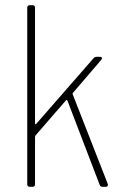

<svg xmlns="http://www.w3.org/2000/svg" viewBox="-20 -720 470 740"><path d="M85 -10V-690Q85 -700 95 -700H105Q115 -700 115 -690V-244Q115 -242 117 -241.5Q119 -241 120 -243L340 -495Q345 -501 352 -501H365Q371 -501 372.5 -497.5Q374 -494 370 -489L261 -362Q259 -359 260 -357L395 -12L396 -8Q396 0 387 0H375Q367 0 364 -8L240 -332Q239 -334 237 -334.5Q235 -335 234 -333L117 -198Q115 -194 115 -193V-10Q115 0 105 0H95Q85 0 85 -10Z"/></svg>

Font: Barlow Semi Condensed Thin
Style: Regular
Weight: 250
Width: 4
Designer: Jeremy Tribby
Foundry: Tribby Type
Version: Version 1.408